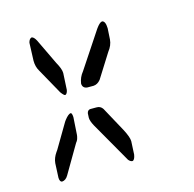

<svg xmlns="http://www.w3.org/2000/svg" viewBox="-96 -798 842 835"><g transform="rotate(-15 325.0 -380.0)"><path d="M72 -80 75 -145Q77 -168 93 -191Q96 -195 98 -198L163 -308Q165 -310 168 -315Q185 -337 196 -338Q202 -337 203 -318L198 -240Q198 -236 197 -233Q196 -230 195.5 -227Q195 -224 194 -221.5Q193 -219 192 -217Q191 -215 190 -213.5Q189 -212 188.5 -211Q188 -210 187 -209L186 -208L111 -80Q100 -61 83 -60Q73 -61 72 -80ZM383 -80 280 -260Q267 -284 267 -298L268 -318Q271 -332 283 -333H311Q320 -333 326 -330Q332 -327 336 -322L339 -318L399 -208Q419 -170 419 -152L416 -92Q412 -69 402 -67Q393 -67 384 -78Q383 -79 383 -80ZM323 -427H295Q274 -429 273 -450Q277 -478 295 -500L403 -663Q420 -687 431 -688Q446 -686 447 -653L444 -603Q442 -577 423 -553L355 -445Q341 -428 323 -427ZM174 -440 111 -553Q99 -573 99 -600L102 -680Q106 -697 117 -700Q127 -699 137 -680L192 -565Q210 -533 210 -515L206 -440Q203 -423 194 -420Q188 -420 175 -438Q174 -439 174 -440Z"/></g></svg>

Font: Segment14
Style: Regular
Weight: 400
Monospace: yes
Designer: Paul Flo Williams
Foundry: His Deeds Are Dust
Version: Version 1.002